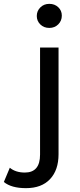

<svg xmlns="http://www.w3.org/2000/svg" viewBox="-112 -777 416 997"><path d="M209 -696Q209 -669 190.5 -650.5Q172 -632 144 -632Q116 -632 97.5 -650Q79 -668 79 -694Q79 -720 97.5 -738.5Q116 -757 144 -757Q172 -757 190.5 -739.5Q209 -722 209 -696ZM23 200Q-53 200 -92 168L-61 94Q-31 119 17 119Q96 119 96 26V-530H192V24Q192 106 148 153Q104 200 23 200Z"/></svg>

Font: false
Style: Regular
Weight: 500
Designer: Julieta Ulanovsky
Foundry: Julieta Ulanovsky
Version: Version 7.222;hotconv 1.0.109;makeotfexe 2.5.65596